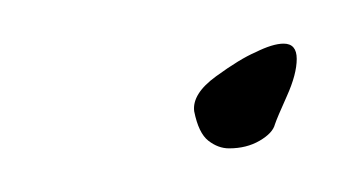

<svg xmlns="http://www.w3.org/2000/svg" viewBox="-20 -63 167 88"><path d="M85 5Q80 5 75.5 1.5Q71 -2 69 -12Q68 -20 79 -28Q90 -36 97 -39Q105 -43 110 -43Q116 -43 116 -36Q116 -29 111.5 -19Q107 -9 106 -6Q105 -2 99 1.5Q93 5 85 5Z"/></svg>

Font: Waterfall
Style: Regular
Weight: 400
Designer: Robert E. Leuschke
Foundry: Robert E. Leuschke
Version: Version 1.010; ttfautohint (v1.8.3)